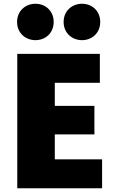

<svg xmlns="http://www.w3.org/2000/svg" viewBox="-20 -990 614 1023"><path d="M266 -873C266 -813 221 -776 169 -776C117 -776 71 -813 71 -873C71 -933 117 -970 169 -970C221 -970 266 -933 266 -873ZM514 -873C514 -813 469 -776 417 -776C365 -776 319 -813 319 -873C319 -933 365 -970 417 -970C469 -970 514 -933 514 -873ZM524 13H72V-703H512V-549H272V-426H483V-274H272V-141H524Z"/></svg>

Font: Repo Black
Style: Regular
Weight: 900
Designer: Stefan Peev
Foundry: Context Ltd
Version: Version 1.502